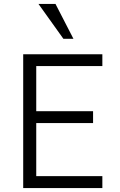

<svg xmlns="http://www.w3.org/2000/svg" viewBox="-20 -950 604 970"><path d="M97.2 0V-675.8H497.1V-616.2H163.1V-388.2H450.2V-328.1H163.1V-60.1H497.1V0ZM300.3 -753.9 174.3 -930.2H260.3L351.1 -753.9Z"/></svg>

Font: Clear Sans Light
Style: Regular
Weight: 300
Foundry: Intel Corporation
Version: Version 1.00